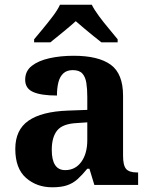

<svg xmlns="http://www.w3.org/2000/svg" viewBox="-20 -786 639 816"><path d="M202 10Q136 10 90.5 -30Q45 -70 45 -153Q45 -234 101 -273Q157 -312 269 -316L351 -319V-374Q351 -408 347 -433.5Q343 -459 330 -473.5Q317 -488 289 -488Q264 -488 249 -474Q234 -460 228 -435.5Q222 -411 222 -380Q155 -380 121 -395Q87 -410 87 -447Q87 -484 115 -506Q143 -528 190 -538.5Q237 -549 293 -549Q398 -549 450.5 -511Q503 -473 503 -379V-124Q503 -83 516 -68Q529 -53 563 -53H567V0H381L360 -69H351Q329 -42 309.5 -24.5Q290 -7 265 1.5Q240 10 202 10ZM257 -63Q300 -63 325.5 -98Q351 -133 351 -191V-266L306 -263Q246 -260 223 -231.5Q200 -203 200 -149Q200 -63 257 -63ZM125 -619Q141 -638 162.5 -664Q184 -690 204.5 -717Q225 -744 235 -766H370Q381 -744 401 -717Q421 -690 443 -664Q465 -638 480 -619V-606H411Q397 -617 377 -633Q357 -649 337 -666Q317 -683 302 -696Q280 -676 247.5 -649.5Q215 -623 194 -606H125Z"/></svg>

Font: Noto Naskh Arabic
Style: Bold
Weight: 700
Designer: Monotype Design Team, David Williams, Mohamad Dakak and Nizar Qandah
Foundry: Monotype Imaging Inc.
Version: Version 2.016